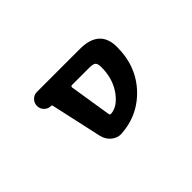

<svg xmlns="http://www.w3.org/2000/svg" viewBox="-69 -853 1138 1138"><g transform="rotate(-45 500.0 -284.0)"><path d="M453.1 -19.5Q449.2 -18.6 445.3 -18.6Q413.1 -18.6 386.7 -40Q358.4 -63.5 349.6 -100.6L278.3 -423.8Q277.3 -430.7 270.5 -430.7H269.5Q245.1 -430.7 228 -447.8Q210.9 -464.8 210.9 -489.3Q210.9 -513.7 228 -531.2Q245.1 -548.8 269.5 -548.8H628.9Q793.9 -548.8 793.9 -401.4Q793.9 -318.4 767.1 -249.5Q740.2 -180.7 687 -126.5Q633.8 -72.3 566.4 -44.9Q513.7 -23.4 453.1 -19.5ZM592.8 -214.8Q643.6 -284.2 643.6 -381.8Q643.6 -411.1 633.3 -420.9Q623 -430.7 592.8 -430.7H444.3Q440.4 -430.7 438 -427.7Q435.5 -424.8 435.5 -420.9L477.5 -156.2Q478.5 -146.5 488.3 -146.5Q488.3 -146.5 489.3 -146.5Q543.9 -149.4 592.8 -214.8Z"/></g></svg>

Font: Rounded-X Mgen+ 1mn bold
Style: Bold
Weight: 700
Designer: [Source Han Sans]
Ryoko NISHIZUKA  (kana & ideographs); Paul D. Hunt (Latin, Greek & Cyrillic); Wenlong ZHANG  (bopomofo
Version: Version 1.059.20150602